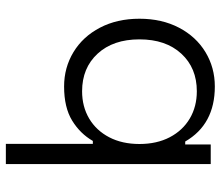

<svg xmlns="http://www.w3.org/2000/svg" viewBox="-69 -671 754 656"><g transform="rotate(-90 308.0 -343.0)"><path d="M144.5 -700V-402.8H154.5Q179.2 -446 224 -473.5Q268.8 -501 340.5 -501Q405 -501 457.9 -469Q510.8 -437 541.4 -378.5Q572 -320 572 -243.5Q572 -167 541.4 -108.5Q510.8 -50 457.9 -18Q405 14 340.5 14Q211 14 152.5 -87.2H142.5V0H75.5V-700ZM324.2 -439.5Q271.8 -439.5 231 -415.4Q190.2 -391.2 167.1 -347Q144 -302.8 144 -243.5Q144 -184.2 167.1 -140Q190.2 -95.8 231 -71.6Q271.8 -47.5 324.2 -47.5Q403.8 -47.5 452.6 -100.5Q501.5 -153.5 501.5 -243.5Q501.5 -333.5 452.6 -386.5Q403.8 -439.5 324.2 -439.5Z"/></g></svg>

Font: Space Grotesk Variable
Style: Regular
Weight: 400
Designer: Florian Karsten (Space Grotesk), Colophon Foundry (Space Mono)
Foundry: Florian Karsten
Version: Version 1.106